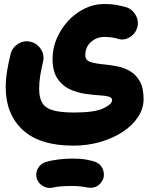

<svg xmlns="http://www.w3.org/2000/svg" viewBox="-20 -441 750 965"><path d="M8.8 -1Q8.8 -41.5 14.9 -80.1Q21 -118.7 33.2 -168.9Q41.5 -202.1 71.3 -220.7Q101.1 -239.3 133.8 -231Q167 -223.1 185.8 -193.4Q204.6 -163.6 196.3 -130.4Q187 -91.8 181.9 -59.3Q176.8 -26.9 176.8 5.9Q176.8 51.3 192.9 77.1Q209 103 247.6 113.8Q286.1 124.5 353 124.5Q455.6 124.5 499.5 103.5Q543.5 82.5 543.5 62.5Q543.5 49.3 525.6 44.4Q507.8 39.6 479.5 38.1Q446.8 36.1 406.5 30.3Q366.2 24.4 329.1 6.8Q292 -10.7 268.1 -47.1Q244.1 -83.5 244.1 -145.5Q244.1 -198.2 265.1 -247.3Q286.1 -296.4 322.3 -335.7Q358.4 -375 405.3 -397.9Q452.1 -420.9 503.4 -420.9Q536.1 -420.9 560.1 -417Q584 -413.1 613.8 -404.8Q645 -395.5 662.1 -364.5Q679.2 -333.5 669.4 -301.8Q660.2 -270.5 630.9 -253.2Q601.6 -235.8 570.3 -246.6Q555.7 -251.5 537.1 -253.4Q518.6 -255.4 504.4 -255.4Q465.8 -255.4 437.3 -230Q408.7 -204.6 408.7 -163.1Q408.7 -137.2 436.3 -128.9Q463.9 -120.6 503.9 -117.2Q535.6 -114.3 570.1 -107.4Q604.5 -100.6 634.3 -83Q664.1 -65.4 682.9 -32Q701.7 1.5 701.7 57.1Q701.7 104.5 673.8 147Q646 189.5 596.9 221.7Q547.9 253.9 484.1 272.5Q420.4 291 348.6 291Q179.2 291 94 211.7Q8.8 132.3 8.8 -1ZM164.6 455.1Q157.2 429.2 170.4 405.5Q183.6 381.8 210.4 373Q238.3 364.7 274.4 360.4Q310.5 356 346.2 356Q384.3 356 414.8 361.3Q445.3 366.7 466.3 375.5Q493.2 390.6 500.2 419.9Q507.3 449.2 490.2 473.6Q476.6 493.2 457.3 499.3Q438 505.4 417 501Q402.8 498 383.1 495.8Q363.3 493.7 346.2 493.7Q313.5 493.7 288.1 495.6Q262.7 497.6 247.1 501.5Q221.2 508.3 196.8 494.6Q172.4 481 164.6 455.1Z"/></svg>

Font: Mikhak-FD Black
Style: Regular
Weight: 900
Designer: Amin Abedi
Version: Version 3.2